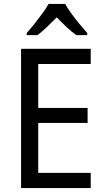

<svg xmlns="http://www.w3.org/2000/svg" viewBox="-20 -964 540 984"><path d="M445 0H88V-714H445V-636H176V-411H429V-334H176V-78H445ZM314 -944Q326 -922 345.5 -895Q365 -868 387 -841.5Q409 -815 427 -795V-784H371Q347 -801 321.5 -825Q296 -849 271 -875Q245 -849 220 -825Q195 -801 172 -784H117V-795Q136 -816 157 -842.5Q178 -869 197.5 -895.5Q217 -922 229 -944Z"/></svg>

Font: Noto Sans Khmer SemiCondensed
Style: Regular
Weight: 400
Width: 4
Designer: Danh Hong and the Monotype Design Team
Foundry: Monotype Imaging Inc.
Version: Version 2.004